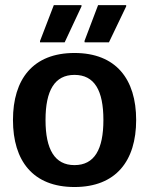

<svg xmlns="http://www.w3.org/2000/svg" viewBox="-20 -720 584 752"><path d="M233.3 -554.2 299.2 -695V-700H190.8L136.7 -559.2V-554.2ZM406.7 -554.2 474.2 -695V-700H364.2L310.8 -559.2L311.7 -554.2ZM271.7 12.5C434.2 12.5 513.3 -90 513.3 -250C513.3 -410 434.2 -512.5 271.7 -512.5C109.2 -512.5 30.8 -410 30.8 -250C30.8 -90 109.2 12.5 271.7 12.5ZM271.7 -73.3C194.2 -73.3 158.3 -135 158.3 -250C158.3 -365.8 194.2 -426.7 271.7 -426.7C350 -426.7 385 -365.8 385 -250C385 -135 350 -73.3 271.7 -73.3Z"/></svg>

Font: Familjen Grotesk SemiBold
Style: Regular
Weight: 600
Designer: Anders Wikstroem, Jonas Baeckman, Matilda Gysing, Kristian Moeller
Foundry: Familjen STHLM AB
Version: Version 2.000